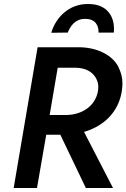

<svg xmlns="http://www.w3.org/2000/svg" viewBox="-20 -935 629 955"><path d="M235 -772 317 -773C329 -804 354 -841 401 -841C402 -841 404 -841 405 -841C456 -841 470 -806 470 -778C470 -776 470 -775 470 -773H546C547 -780 547 -787 547 -794C547 -843 521 -915 420 -915C418 -915 417 -915 415 -915C323 -915 257 -848 235 -772ZM167 -700 48 0H164L210 -265H280L407 0H542L398 -279C412 -283 426 -288 439 -294C518 -329 573 -395 586 -483C588 -496 589 -509 589 -521C589 -549 582 -576 568 -604C539 -659 467 -699 374 -700ZM227 -363 267 -598H359C437 -596 469 -545 469 -502C469 -495 468 -488 467 -480C453 -408 390 -365 312 -363Z"/></svg>

Font: Jost Medium
Style: Italic
Weight: 500
Italic angle: -5°
Version: Version 3.710